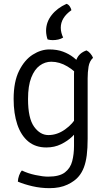

<svg xmlns="http://www.w3.org/2000/svg" viewBox="-20 -760 564 1000"><path d="M464.5 -459Q446 -441.5 441.2 -412.8Q436.5 -384 436.5 -352V-38Q436.5 12.5 431.8 49Q427 85.5 417 111.8Q407 138 391 157.5Q370.5 183 331.5 201.5Q292.5 220 238 220Q192 220 148.2 209.8Q104.5 199.5 73 186Q73.5 171 79.2 154.5Q85 138 94 128Q124.5 143 164 151.5Q203.5 160 230.5 160Q289.5 160 318.2 137.8Q347 115.5 356.2 79Q365.5 42.5 365.5 0V-376Q365.5 -416 378.2 -449.8Q391 -483.5 430.5 -497.5Q442 -492 451.2 -480.8Q460.5 -469.5 464.5 -459ZM51 -244.5Q51 -334.5 79.5 -391.5Q108 -448.5 150.8 -475.5Q193.5 -502.5 237 -502.5Q277.5 -502.5 308.2 -491Q339 -479.5 362.5 -461.2Q386 -443 405 -422.5L397 -356Q372 -389.5 331 -414Q290 -438.5 247 -438.5Q214.5 -438.5 187 -418.5Q159.5 -398.5 142.8 -355.8Q126 -313 126 -244Q126 -144 157.5 -100.2Q189 -56.5 232 -56.5Q277.5 -56.5 318.8 -85.8Q360 -115 381.5 -155.5L393.5 -92Q381 -72.5 356.5 -49Q332 -25.5 297.8 -8.8Q263.5 8 221.5 8Q165 8 127.2 -23.2Q89.5 -54.5 70.2 -111.5Q51 -168.5 51 -244.5ZM228 -554.5Q225 -561.5 222.5 -574.5Q220 -587.5 220 -599.5Q220 -644.5 248.8 -681.2Q277.5 -718 326.5 -740Q336 -737 342.8 -727.5Q349.5 -718 352 -707Q296.5 -668 296.5 -615.5Q296.5 -602.5 300 -588.8Q303.5 -575 309 -564.5Q298 -557.5 283.8 -554.2Q269.5 -551 255 -551Q240.5 -551 228 -554.5Z"/></svg>

Font: Signika Light
Style: Regular
Weight: 300
Designer: Anna Giedry
Foundry: Anna Giedry
Version: Version 2.000